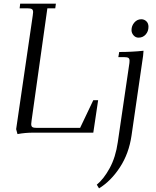

<svg xmlns="http://www.w3.org/2000/svg" viewBox="-20 -722 849 1045"><path d="M506.8 283.2Q544.9 252 577.1 192.9Q609.4 133.8 621.1 51.8L682.1 -363.8Q685.1 -380.4 685.1 -391.1Q685.1 -402.8 678.7 -407Q672.4 -411.1 654.8 -411.1H624L628.9 -439Q698.2 -439 761.2 -445.8L758.8 -418L695.8 16.1Q681.6 113.8 632.6 188.7Q583.5 263.7 519 303.2ZM695.8 -558.1Q695.8 -581.5 711.2 -599.4Q726.6 -617.2 749 -617.2Q765.1 -617.2 776.6 -606.2Q788.1 -595.2 788.1 -576.2Q788.1 -551.3 772.9 -534.2Q757.8 -517.1 733.9 -517.1Q717.8 -517.1 706.8 -529.8Q695.8 -542.5 695.8 -558.1ZM67.9 -19 158.2 -637.2Q160.2 -650.9 160.2 -655.8Q160.2 -668.5 153.3 -672.6Q146.5 -676.8 127.9 -676.8H86.9L89.8 -702.1H284.2L280.8 -676.8H237.8L151.9 -65.9Q149.9 -52.2 149.9 -46.9Q149.9 -34.2 156.7 -30Q163.6 -25.9 182.1 -25.9H416L487.8 -176.8H514.2L487.8 0H161.1Q116.2 0 75.2 7.8Z"/></svg>

Font: Dihjauti
Style: Italic
Weight: 400
Italic angle: -9°
Designer: T. Christopher White
Version: Version 3.0.0